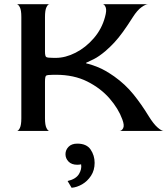

<svg xmlns="http://www.w3.org/2000/svg" viewBox="-20 -620 795 909"><path d="M60 0Q67 0 74 -14Q81 -28 81 -60V-540Q81 -572 74 -585.5Q67 -599 60 -600H214Q207 -600 200 -586Q193 -572 193 -539V-376Q193 -354 199 -350Q205 -346 234 -346H244Q290 -346 338 -370.5Q386 -395 424 -439Q462 -483 477 -539Q486 -571 480.5 -585Q475 -599 467 -600H680Q670 -600 650 -586Q630 -572 609 -539Q583 -498 562 -469Q541 -440 521.5 -419Q502 -398 479 -378Q448 -352 424 -340Q400 -328 388 -323V-320Q412 -315 445 -301.5Q478 -288 521 -258Q573 -221 611.5 -173.5Q650 -126 684 -70Q707 -33 726 -16.5Q745 0 755 0H545Q556 0 563 -13Q570 -26 559 -55Q541 -105 499 -153.5Q457 -202 393.5 -234Q330 -266 245 -266H234Q203 -266 198 -261.5Q193 -257 193 -233V-60Q193 -28 200 -14Q207 0 214 0ZM319 269 300 237Q339 228 353.5 204.5Q368 181 364 158Q355 160 346 160Q319 160 304.5 145Q290 130 290 110Q290 90 304.5 75Q319 60 346 60Q390 60 409 88Q428 116 428 151Q428 186 411 212Q394 238 369 252.5Q344 267 319 269Z"/></svg>

Font: Red Rose
Style: Regular
Weight: 400
Designer: Jaikishan Patel
Version: Version 2.000; ttfautohint (v1.8.3)